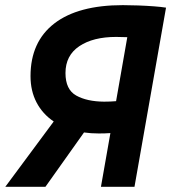

<svg xmlns="http://www.w3.org/2000/svg" viewBox="-39 -723 662 743"><path d="M343.3 -206.5Q313.5 -206.5 286.1 -210.4L136.7 0H-18.6L168.9 -252.9Q126 -281.7 102.5 -326.4Q79.1 -371.1 79.1 -428.2Q79.1 -561 171.1 -632.1Q263.2 -703.1 436.5 -703.1Q463.9 -703.1 496.1 -701.9Q528.3 -700.7 557.1 -698.5Q585.9 -696.3 603.5 -693.4L481.4 0H351.6L388.2 -208Q367.7 -206.5 343.3 -206.5ZM410.2 -331.5 453.6 -579.1Q429.2 -580.1 410.2 -580.1Q321.3 -580.1 267.8 -544.2Q214.4 -508.3 214.4 -440.4Q214.4 -376.5 255.9 -353.3Q297.4 -330.1 363.8 -329.6Q388.2 -329.6 410.2 -331.5Z"/></svg>

Font: Cascadia Mono
Style: Bold Italic
Weight: 700
Italic angle: -10°
Monospace: yes
Designer: Aaron Bell
Foundry: Saja Typeworks
Version: Version 2404.023; ttfautohint (v1.8.4)